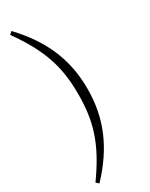

<svg xmlns="http://www.w3.org/2000/svg" viewBox="-263 -866 881 1131"><g transform="rotate(-30 178.0 -300.5)"><path d="M201 -301C201 -114 161 16 28 202L46 218C195 60 264 -102 264 -301C264 -499 195 -661 46 -819L28 -803C159 -618 201 -487 201 -301Z"/></g></svg>

Font: Noto Serif CJK KR Light
Style: Regular
Weight: 300
Designer: Ryoko NISHIZUKA 西塚涼子 (kana & ideographs); Frank Grießhammer (Latin, Greek & Cyrillic); Wenlong ZHANG 张文龙 (bopomofo); San
Foundry: Adobe
Version: Version 2.001;hotconv 1.1.0;makeotfexe 2.6.0